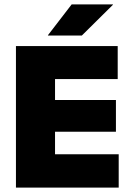

<svg xmlns="http://www.w3.org/2000/svg" viewBox="-20 -847 594 867"><path d="M228.5 0H52V-639H228.5ZM516 0H104.5V-150.5H516ZM503.5 -252H156V-395.5H503.5ZM511.5 -490H104.5V-639H511.5ZM196.5 -688 303.5 -827H490V-825.5L349.5 -686.5H196.5Z"/></svg>

Font: Anek Devanagari Medium ExtraBold
Style: Regular
Weight: 800
Version: Version 1.003